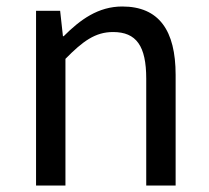

<svg xmlns="http://www.w3.org/2000/svg" viewBox="-20 -577 650 597"><path d="M92.1 0H183.5V-394C237.6 -449 276.3 -477.4 331.5 -477.4C404 -477.4 434.7 -434 434.7 -332.4V0H526.1V-344.1C526.1 -482.4 474.3 -556.8 360.1 -556.8C285.5 -556.8 229.4 -515.9 178.1 -464.5H175.7L167 -543.4H92.1Z"/></svg>

Font: Source Han Sans JP VF
Style: Regular
Weight: 250
Designer: Ryoko NISHIZUKA 西塚涼子 (kana, bopomofo & ideographs); Paul D. Hunt (Latin, Greek & Cyrillic); Sandoll Communications 산돌커뮤니
Foundry: Adobe
Version: Version 2.004;hotconv 1.0.118;makeotfexe 2.5.65603